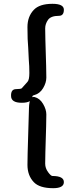

<svg xmlns="http://www.w3.org/2000/svg" viewBox="-20 -816 395 1007"><path d="M259 171Q187 171 157 139Q124 104 124 49Q124 18 125 -13L132 -250Q134 -314 161.5 -307Q189 -300 206 -271Q223 -242 223 -216Q223 -185 222 -154L218 -18Q217 12 217 42Q217 66 232 86.5Q247 107 255 107Q315 107 315 139Q315 171 259 171ZM150 -310Q150 -277 94 -277Q38 -277 38 -313Q37 -348 63.5 -348.5Q90 -349 94 -353Q114 -376 124 -386.5Q134 -397 134 -433.5Q134 -470 131 -503Q129 -534 128 -565L125 -612Q124 -643 124 -674Q124 -729 157 -764Q187 -796 255 -796Q315 -796 315 -765Q315 -733 289 -733Q247 -733 232 -712Q217 -691 217 -667Q217 -637 218 -607L222 -471Q223 -440 223 -409Q223 -382 206 -353.5Q189 -325 159 -317Q150 -315 150 -310Z"/></svg>

Font: Resource Han Rounded TW Medium
Style: Regular
Weight: 500
Designer: Cyano Hao (round all glyphs); Ryoko NISHIZUKA 西塚涼子 (kana, bopomofo & ideographs); Paul D. Hunt (Latin, Greek & Cyrillic)
Foundry: Cyano Hao
Version: 0.990